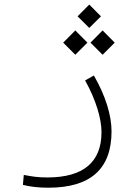

<svg xmlns="http://www.w3.org/2000/svg" viewBox="-20 -621 626 859"><path d="M196.3 218.8C386.2 218.8 479 133.8 479 -33.2C479 -105 452.1 -193.4 399.9 -283.2L360.8 -261.2C409.7 -173.3 434.1 -89.4 434.1 -29.8C434.1 106 351.1 172.9 191.9 172.9C147.9 172.9 122.6 168.5 86.4 161.6L82.5 206.1C116.2 214.8 153.8 218.8 196.3 218.8ZM316.9 -376 371.1 -430.2 316.9 -484.9 262.7 -430.2ZM439 -376 493.2 -430.2 439 -484.9 384.8 -430.2ZM379.4 -496.1 431.6 -547.9 379.4 -600.6 327.1 -547.9Z"/></svg>

Font: Cascadia Code PL ExtraLight
Style: Regular
Weight: 200
Monospace: yes
Designer: Aaron Bell
Foundry: Saja Typeworks
Version: Version 2404.023